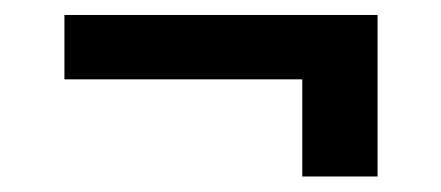

<svg xmlns="http://www.w3.org/2000/svg" viewBox="-20 -413 574 250"><path d="M471.6 -393.5V-183.2H373.6V-309.7H63.9V-393.5Z"/></svg>

Font: Interface
Style: Regular
Weight: 400
Designer: Rasmus Andersson
Foundry: rsms
Version: Version 1.8